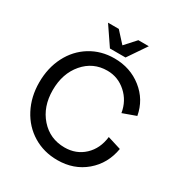

<svg xmlns="http://www.w3.org/2000/svg" viewBox="-191 -959 1047 1109"><g transform="rotate(30 332.0 -405.0)"><path d="M350.1 12.2Q260.3 12.2 188.5 -31.2Q116.7 -74.7 76.4 -151.9Q36.1 -229 36.1 -325.2Q36.1 -421.4 75.4 -498.3Q114.7 -575.2 185.3 -618.7Q255.9 -662.1 344.2 -662.1Q450.2 -662.1 528.1 -600.3Q606 -538.6 624 -439.9L536.1 -408.2Q523.9 -483.4 469.7 -531.7Q415.5 -580.1 344.2 -580.1Q249.5 -580.1 187.7 -508.1Q126 -436 126 -325.2Q126 -214.8 189.2 -143.3Q252.4 -71.8 350.1 -71.8Q427.2 -71.8 480 -121.3Q532.7 -170.9 542 -252L631.8 -224.1Q613.8 -118.2 536.9 -53Q460 12.2 350.1 12.2ZM292 -698.2 208 -821.8H279.8L345.2 -750L410.2 -821.8H480L396 -698.2Z"/></g></svg>

Font: Apfel Grotezk
Style: Regular
Weight: 400
Designer: Luigi Gorlero
Foundry: © 2023, Luigi Gorlero & Collletttivo
Version: Version 2.000;Glyphs 3.2 (3217)